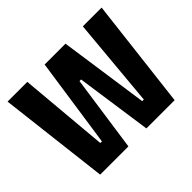

<svg xmlns="http://www.w3.org/2000/svg" viewBox="-123 -681 846 846"><g transform="rotate(-45 300.0 -258.0)"><path d="M7 -516H130L167 -98H177L238 -516H368L428 -98H438L476 -516H593L532 0H356L305 -356H295L244 0H68Z"/></g></svg>

Font: Lilex Nerd Font
Style: Bold
Weight: 700
Designer: Mike Abbink, Paul van der Laan, Pieter van Rosmalen, Mikhael Khrustik
Foundry: Mikhael Khrustik
Version: Version 2.400; ttfautohint (v1.8.4.7-5d5b);Nerd Fonts 3.3.0